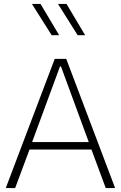

<svg xmlns="http://www.w3.org/2000/svg" viewBox="-20 -958 615 978"><path d="M318.8 -938H275.4L375.5 -778.8H413.6ZM186.5 -938H142.6L243.2 -778.8H281.2ZM445.8 -196.3 518.6 0H566.4L317.4 -658.2H258.8L9.3 0H57.1L130.4 -196.3ZM290.5 -619.6 432.1 -234.4H143.6L285.6 -619.6Z"/></svg>

Font: Estedad ExtraLight
Style: Regular
Weight: 200
Designer: Amin Abedi
Version: Version 7.3